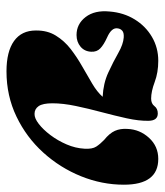

<svg xmlns="http://www.w3.org/2000/svg" viewBox="22 -520 508 592"><g transform="rotate(90 276.0 -224.0)"><path d="M549.5 -352Q549.5 -284.5 523.5 -220Q497.5 -155.5 450.5 -103.5Q403.5 -51.5 339.5 -20.8Q275.5 10 200 10Q139 10 106.5 -13.2Q74 -36.5 74 -80.5Q73.5 -116 89.8 -142.2Q106 -168.5 131.2 -188Q156.5 -207.5 184.8 -223.5Q213 -239.5 238.2 -254.5Q263.5 -269.5 278.5 -286.5Q237 -288.5 203.5 -304Q170 -319.5 143.2 -334.8Q116.5 -350 95.5 -351.5Q81 -352.5 74.8 -347Q68.5 -341.5 67.5 -333Q64 -314 96 -300Q118 -290 129.2 -279.2Q140.5 -268.5 139.5 -251Q138.5 -230.5 123.8 -218.2Q109 -206 88 -206Q54 -206 32.5 -234Q11 -262 15.5 -308Q19 -351.5 39.8 -385.2Q60.5 -419 93.8 -438.5Q127 -458 167.5 -458Q203.5 -458 232.8 -447Q262 -436 284 -436Q299.5 -436 307.2 -446.2Q315 -456.5 330 -456.5Q352 -456.5 352.5 -428Q353 -398 344.8 -360.8Q336.5 -323.5 325.8 -283.2Q315 -243 306.8 -203.8Q298.5 -164.5 298.5 -131.5Q298.5 -102 307.2 -89.2Q316 -76.5 331 -76.5Q344.5 -76 362 -89.5Q379.5 -103 396.5 -125.5Q413.5 -148 425.2 -175.2Q437 -202.5 438.5 -230.5Q440 -254.5 432 -266.8Q424 -279 411.5 -291Q391 -307.5 383.5 -324.2Q376 -341 377.5 -363Q379 -401 405 -429.5Q431 -458 470 -458Q549.5 -458 549.5 -352Z"/></g></svg>

Font: Fraunces 144pt Soft Black
Style: Italic
Weight: 900
Italic angle: -16°
Version: Version 1.000;[b76b70a41]